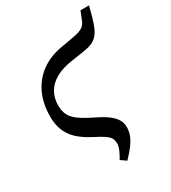

<svg xmlns="http://www.w3.org/2000/svg" viewBox="-193 -698 890 998"><g transform="rotate(-30 251.5 -198.5)"><path d="M178 5Q128 -21 97.5 -50Q67 -79 53 -115Q39 -151 39 -197Q39 -274 66.5 -333.5Q94 -393 147.5 -432Q201 -471 279 -483L341 -494Q367 -498 384.5 -504Q402 -510 413 -519.5Q424 -529 431 -546L452 -598H503L487 -537Q477 -501 466 -477Q455 -453 440.5 -438.5Q426 -424 405.5 -416Q385 -408 356 -404L284 -393Q225 -385 185 -363Q145 -341 124.5 -306.5Q104 -272 104 -227Q104 -194 115.5 -170Q127 -146 156.5 -124.5Q186 -103 242 -76Q283 -56 308 -37Q333 -18 345 2.5Q357 23 357 47Q357 73 348 96.5Q339 120 320.5 145Q302 170 272 201L239 178Q253 155 262 134.5Q271 114 271 97Q271 78 264 65Q257 52 236.5 38Q216 24 178 5Z"/></g></svg>

Font: Source Serif 4 Medium
Style: Italic
Weight: 500
Italic angle: -12°
Designer: Frank Grießhammer
Foundry: Adobe Systems Incorporated
Version: Version 4.004;hotconv 1.0.116;makeotfexe 2.5.65601